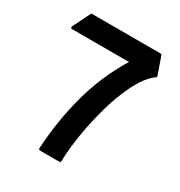

<svg xmlns="http://www.w3.org/2000/svg" viewBox="-160 -610 830 887"><g transform="rotate(30 255.0 -166.5)"><path d="M30 -393Q25 -393 23 -396Q21 -399 23 -404L68 -495Q70 -500 75 -500H439Q445 -500 447 -495L479 -404Q481 -397 476 -394Q446 -373 421 -333.5Q396 -294 375.5 -243.5Q355 -193 339.5 -137Q324 -81 313.5 -26.5Q303 28 297.5 76.5Q292 125 292 159Q292 167 284 167H182Q174 167 174 159Q182 13 219 -127Q256 -267 333 -393Z"/></g></svg>

Font: RonaldsonGothic
Style: Regular
Weight: 400
Designer: Mr. Robertson for MacKellar, Smiths & Jordan Co. Philadelphia
Foundry: CAT-Fonts Peter Wiegel
Version: Version 1.000